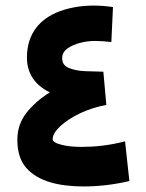

<svg xmlns="http://www.w3.org/2000/svg" viewBox="-20 -672 528 692"><path d="M159.7 -338.9C125 -317.9 97.2 -293 75.2 -265.1C53.2 -236.8 42.5 -204.6 42.5 -168.5C42.5 -125 53.2 -91.3 74.7 -66.9C117.2 -18.1 192.4 0 282.2 0C333.5 0 391.1 -6.3 446.3 -19.5L430.7 -162.6C370.6 -147 318.8 -142.6 274.4 -142.6C245.6 -142.6 221.2 -145 200.7 -150.4C180.2 -155.8 169.9 -162.1 169.9 -170.4C169.9 -184.6 179.2 -200.2 197.3 -217.3C233.4 -250.5 294.9 -281.7 363.3 -293.9L352.5 -413.6C331.5 -414.1 309.6 -414.6 286.6 -415.5C263.7 -416.5 244.1 -420.4 228 -427.2C211.9 -433.6 204.1 -445.3 204.1 -462.4C204.1 -476.6 210.4 -487.8 222.7 -497.1C247.6 -515.1 287.6 -524.4 321.3 -524.4C342.8 -524.4 362.8 -522.9 381.3 -520.5L387.2 -646.5C364.7 -649.9 341.8 -651.9 317.9 -651.9C273.4 -651.9 232.9 -645 196.3 -631.8C123.5 -605 77.1 -550.8 77.1 -464.8C77.1 -408.2 104.5 -366.2 159.7 -338.9Z"/></svg>

Font: Vazirmatn ExtraBold
Style: Regular
Weight: 800
Designer: Saber Rastikerdar
Foundry: Saber Rastikerdar
Version: Version 33.003